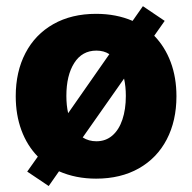

<svg xmlns="http://www.w3.org/2000/svg" viewBox="-20 -582 638 637"><path d="M70.3 -12.7 105.5 -62.5Q69.8 -99.1 51 -150.1Q32.2 -201.2 32.2 -262.7Q32.2 -344.2 64.5 -406Q96.7 -467.8 157 -502Q217.3 -536.1 298.8 -536.1Q365.7 -536.1 419.9 -512.7L454.1 -561.5L526.4 -512.7L491.7 -463.4Q527.3 -426.8 546.4 -375.7Q565.4 -324.7 565.4 -262.7Q565.4 -181.2 533.2 -119.4Q501 -57.6 440.7 -23.4Q380.4 10.7 298.8 10.7Q231.4 10.7 175.8 -13.7L141.6 35.2ZM397.5 -263.7Q397.5 -294.9 391.6 -321.3L254.4 -126Q274.4 -113.3 299.8 -113.3Q330.6 -113.3 352.5 -132.1Q374.5 -150.9 386 -185.1Q397.5 -219.2 397.5 -263.7ZM206.1 -206.5 342.8 -402.3Q324.7 -414.1 299.8 -414.1Q252.4 -414.1 226.3 -373Q200.2 -332 200.2 -263.7Q200.2 -232.4 206.1 -206.5Z"/></svg>

Font: Pretendard ExtraBold
Style: Regular
Weight: 800
Designer: Base glyphs from Inter by Rasmus Andersson; Hangeul glyphs from Noto Sans CJK(Source Han Sans) by Jang Soo-young and Kan
Foundry: Kil Hyung-jin
Version: Version 1.309